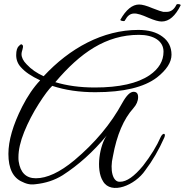

<svg xmlns="http://www.w3.org/2000/svg" viewBox="-20 -853 902 937"><path d="M769 -748C805 -748 836 -775 862 -828C861 -831 856 -833 847 -833C844 -833 842 -832 841 -830C830 -807 814 -795 793 -795H777C770 -796 752 -802 724 -813C696 -825 674 -831 659 -831C626 -831 595 -806 567 -756C567 -755 569 -753 572 -752C583 -749 589 -749 590 -754C614 -798 642 -794 705 -766C733 -754 754 -748 769 -748ZM632 -405C615 -405 597 -387 577 -351C521 -248 443 -155 343 -71C272 -12 209 17 155 17C107 17 79 -11 71 -66C70 -72 70 -79 70 -86C70 -121 79 -162 98 -209C117 -256 141 -302 169 -346C197 -390 219 -419 235 -434C298 -413 368 -403 445 -403C583 -403 683 -427 746 -475C793 -512 817 -549 817 -586C817 -623 802 -653 773 -674C744 -696 705 -707 655 -707C482 -707 320 -618 193 -481C160 -496 132 -515 110 -539C93 -556 85 -573 85 -589C85 -604 96 -621 91 -632C86 -639 80 -638 73 -629C64 -622 59 -607 59 -584C59 -561 67 -541 82 -525C102 -502 133 -481 176 -461C143 -426 114 -383 88 -332C43 -243 21 -166 21 -102C21 -30 44 16 90 35C121 51 144 47 153 46C202 41 246 27 286 2C362 -47 434 -111 501 -192C468 -147 445 -27 483 32C522 99 639 52 689 -22C724 -68 755 -121 782 -182C791 -203 776 -207 765 -186C745 -140 716 -93 678 -44C635 8 598 34 566 34C530 37 515 -23 531 -90C550 -195 584 -273 631 -325C646 -342 654 -360 654 -379C654 -396 647 -405 632 -405ZM778 -601C778 -555 755 -517 710 -486C651 -446 562 -426 443 -426C370 -426 306 -435 250 -452C371 -595 497 -683 658 -683C730 -683 778 -653 778 -601Z"/></svg>

Font: VL Great Vibes
Style: Regular
Weight: 400
Designer: Robert E. Leuschke
Foundry: Robert E. Leuschke
Version: Version 1.001